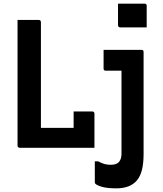

<svg xmlns="http://www.w3.org/2000/svg" viewBox="-20 -809 890 1051"><path d="M87 0Q85 0 83 -1Q81 -2 79.5 -3.5Q78 -5 77 -7Q76 -9 76 -11Q76 -64 76 -116.5Q76 -169 76 -222Q76 -275 76 -326.5Q76 -378 76 -428Q76 -478 76 -524.5Q76 -571 76 -614Q76 -636 76 -657.5Q76 -679 76 -700Q96 -700 115 -700Q134 -700 153.5 -700Q173 -700 193 -700Q196 -700 198.5 -698.5Q201 -697 202.5 -694.5Q204 -692 204 -689Q204 -642 204 -593.5Q204 -545 204 -496.5Q204 -448 204 -399Q204 -350 204 -302Q204 -254 204 -206Q204 -158 204 -109H402Q426 -109 442 -103Q458 -97 468.5 -83.5Q479 -70 486 -49.5Q493 -29 497 0ZM383 -199Q402 -199 418.5 -199Q435 -199 451.5 -199Q468 -199 486 -199Q489 -199 491.5 -197.5Q494 -196 495.5 -193.5Q497 -191 497 -188Q497 -169 497 -145Q497 -121 497 -94.5Q497 -68 497 -43.5Q497 -19 497 0Q454 -4 428.5 -16Q403 -28 393 -48Q383 -68 383 -95Q383 -110 383 -129Q383 -148 383 -166.5Q383 -185 383 -199ZM755 -536Q759 -536 761.5 -534.5Q764 -533 765 -531Q766 -529 766 -525Q766 -472 766 -419Q766 -366 766 -311.5Q766 -257 766 -200.5Q766 -144 766 -86Q766 -28 766 34Q766 85 757 121Q748 157 729 179Q710 201 682 211.5Q654 222 616 222Q570 222 541.5 214.5Q513 207 502 197Q501 195 500 193Q499 191 499 189Q499 162 499 131.5Q499 101 499 74H517Q538 85 552.5 89Q567 93 587 93Q601 93 612 89.5Q623 86 630 79Q635 73 638.5 66Q642 59 643.5 50.5Q645 42 645 31Q645 -36 645 -96Q645 -156 645 -211Q645 -266 645 -317.5Q645 -369 645 -422H638Q631 -422 621.5 -422Q612 -422 600.5 -422Q589 -422 578.5 -422Q568 -422 558 -422Q553 -422 550 -425Q547 -428 547 -433Q547 -459 547 -484.5Q547 -510 547 -536Q580 -536 609 -536Q638 -536 663.5 -536Q689 -536 712 -536Q735 -536 755 -536ZM626 -789Q643 -789 661.5 -789Q680 -789 699 -789Q718 -789 736.5 -789Q755 -789 772 -789Q777 -789 780 -786Q783 -783 783 -778V-659Q766 -659 747.5 -659Q729 -659 710 -659Q691 -659 672.5 -659Q654 -659 637 -659Q634 -659 631.5 -660.5Q629 -662 627.5 -664.5Q626 -667 626 -670Z"/></svg>

Font: Recursive SemiBold
Style: Regular
Weight: 600
Version: Version 1.085